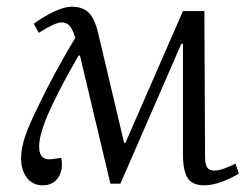

<svg xmlns="http://www.w3.org/2000/svg" viewBox="-20 -540 744 574"><path d="M340 9H310L219 -374H215Q169 -295 136.5 -227Q104 -159 98 -117Q91 -60 133 -64L163 -68Q170 -34 154.5 -10Q139 14 108 14Q77 14 60 -9Q43 -32 43 -67Q43 -98 56 -135Q69 -172 98 -230Q118 -272 147.5 -326.5Q177 -381 205 -427Q197 -453 188 -463Q179 -473 164 -473Q145 -473 96 -442L81 -469Q111 -491 142 -505.5Q173 -520 194 -520Q227 -520 245 -502.5Q263 -485 273 -443L351 -113H355L527 -507H591L593 -71Q593 -50 599 -40Q605 -30 621 -30Q643 -30 684 -51L694 -21Q675 -9 645.5 2.5Q616 14 591 14Q554 14 540.5 -8.5Q527 -31 527 -77V-409H522Z"/></svg>

Font: Literata 36pt Light
Style: Italic
Weight: 300
Italic angle: -2°
Designer: Latin by Veronika Burian and Jose Scaglione. Greek by Irene Vlachou. Cyrillic by Vera Evstafieva
Foundry: TypeTogether
Version: Version 3.002